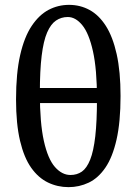

<svg xmlns="http://www.w3.org/2000/svg" viewBox="-20 -757 562 790"><path d="M262 13Q306 13 345 -5.5Q384 -24 413.5 -67Q443 -110 459.5 -182.5Q476 -255 476 -362Q476 -463 460 -534.5Q444 -606 415.5 -650.5Q387 -695 348.5 -716Q310 -737 264 -737Q219 -737 180 -716.5Q141 -696 110.5 -650.5Q80 -605 63 -530.5Q46 -456 46 -348Q46 -247 62.5 -177.5Q79 -108 108.5 -66.5Q138 -25 177.5 -6Q217 13 262 13ZM270 -37Q235 -37 206 -70Q177 -103 160.5 -177Q144 -251 144 -374Q144 -467 151.5 -528Q159 -589 174 -623.5Q189 -658 210.5 -672.5Q232 -687 259 -687Q291 -687 318.5 -653.5Q346 -620 362.5 -546Q379 -472 379 -351Q379 -257 372 -196Q365 -135 351 -100Q337 -65 317 -51Q297 -37 270 -37ZM95 -333H431V-395H95Z"/></svg>

Font: Source Serif 4 18pt Medium
Style: Regular
Weight: 500
Designer: Frank Grießhammer
Foundry: Adobe Systems Incorporated
Version: Version 4.004;hotconv 1.0.116;makeotfexe 2.5.65601